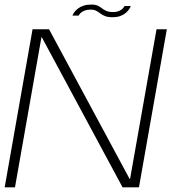

<svg xmlns="http://www.w3.org/2000/svg" viewBox="-23 -800 756 820"><path d="M-3 0H41L154 -641H155.5L500.5 0H570.5L689.5 -675H645.5L532.5 -36H530.5L186.5 -675H116ZM457.5 -726.5Q477.5 -726.5 491.8 -732Q506 -737.5 515 -745.5Q524 -753.5 529 -761.5Q534 -769.5 535.5 -774.5H509Q507 -770 501 -763.5Q495 -757 484.8 -752.8Q474.5 -748.5 461 -748.5Q442.5 -748.5 431.5 -753.2Q420.5 -758 412.5 -764.5Q404.5 -771 394.5 -775.8Q384.5 -780.5 366.5 -780.5Q348 -780.5 333.8 -775.8Q319.5 -771 310 -763.5Q300.5 -756 294.5 -748Q288.5 -740 286.5 -733.5H313.5Q315 -738.5 321.2 -744.5Q327.5 -750.5 338.5 -754.8Q349.5 -759 363.5 -759Q378.5 -759 387.8 -754Q397 -749 405.5 -742.5Q414 -736 425.8 -731.2Q437.5 -726.5 457.5 -726.5Z"/></svg>

Font: Anybody SemiExpanded ExtraLight
Style: Italic
Weight: 250
Width: 6
Italic angle: -10°
Version: Version 1.113;gftools[0.9.25]